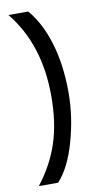

<svg xmlns="http://www.w3.org/2000/svg" viewBox="-90 -780 458 873"><g transform="rotate(-10 139.5 -344.0)"><path d="M105 50.8H16.1Q81.5 -33.2 112.3 -126.5Q143.1 -219.7 143.1 -343.3Q143.1 -582 15.1 -739.3H106.4Q161.1 -676.3 192.1 -575Q223.1 -473.6 223.1 -344.7Q223.1 -233.9 190.9 -120.1Q158.7 -6.3 105 50.8Z"/></g></svg>

Font: HK Grotesk SemiBold Legacy
Style: Regular
Weight: 600
Designer: Alfredo Marco Pradil
Foundry: Hanken Design Co.
Version: Version 2.022;PS 002.022;hotconv 1.0.88;makeotf.lib2.5.64775